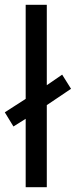

<svg xmlns="http://www.w3.org/2000/svg" viewBox="-29 -780 316 800"><path d="M78 0V-285L27 -253L-9 -312L78 -368V-760H166V-425L230 -469L267 -410L166 -342V0Z"/></svg>

Font: Noto Sans Ogham
Style: Regular
Weight: 400
Designer: Monotype Design Team
Foundry: Monotype Imaging Inc.
Version: Version 2.001; ttfautohint (v1.8.4.7-5d5b)